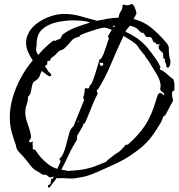

<svg xmlns="http://www.w3.org/2000/svg" viewBox="-20 -916 912 979"><path d="M228 43Q223 32 225 29Q227 26 231 26Q235 26 236 23Q238 20 239 10.5Q240 1 242 -3Q244 -7 246 -4.5Q248 -2 249 -5Q251 -9 253 -15Q247 -15 240 -11Q232 -10 223.5 -18.5Q215 -27 207 -25Q199 -23 190 -30Q181 -37 173 -41Q151 -52 138 -69Q125 -86 112 -102Q99 -119 80.5 -137Q62 -155 62 -173Q48 -211 39 -244.5Q30 -278 30 -318Q30 -369 45.5 -421Q61 -473 87.5 -521.5Q114 -570 147 -608Q134 -627 123.5 -650.5Q113 -674 113 -697Q113 -711 116 -724Q119 -737 127 -748Q127 -752 128 -753Q145 -781 175 -801.5Q205 -822 240 -833.5Q275 -845 307 -845Q349 -845 392 -833Q414 -827 434.5 -821Q455 -815 475 -810Q502 -816 529 -820.5Q556 -825 584 -826H585Q588 -849 596 -858Q601 -864 603 -873Q605 -882 606 -892H616Q621 -889 625 -889Q629 -889 632.5 -889.5Q636 -890 640 -891Q643 -892 646.5 -893.5Q650 -895 653 -896Q669 -886 676 -847L661 -819Q711 -807 749 -776.5Q787 -746 825 -702Q842 -684 841 -666.5Q840 -649 844 -624Q846 -616 847.5 -612.5Q849 -609 849 -602Q849 -587 843 -576.5Q837 -566 829 -575Q828 -577 828.5 -576.5Q829 -576 828 -580Q826 -588 828 -590Q826 -590 823 -597Q820 -604 820 -606Q820 -609 821 -611V-615Q821 -617 817.5 -617Q814 -617 813 -619Q812 -621 812 -627V-637Q812 -648 800.5 -655.5Q789 -663 789 -678Q789 -686 794 -686Q797 -686 797 -687Q797 -688 794.5 -689Q792 -690 778 -690L774 -696Q772 -701 769 -700Q764 -698 762 -703Q760 -705 757 -715Q753 -724 751 -724Q746 -729 738 -727Q729 -725 724 -730Q720 -734 716 -742Q710 -750 705 -750Q703 -750 701 -748Q692 -756 686 -763Q679 -772 669 -776Q658 -782 642 -785Q634 -773 626 -766Q623 -760 620 -754Q650 -741 683 -718Q712 -697 735 -668.5Q758 -640 778 -611Q780 -607 783 -603Q786 -599 788 -594Q790 -590 792.5 -585.5Q795 -581 798 -577Q798 -573 797 -571Q795 -565 795 -564Q795 -562 798.5 -560Q802 -558 805 -558Q822 -548 835 -535.5Q848 -523 864 -512Q869 -499 869.5 -485.5Q870 -472 869 -455Q862 -454 859.5 -448.5Q857 -443 857 -438Q857 -431 858 -424Q859 -417 861 -410Q862 -409 862 -407.5Q862 -406 863 -404L821 -325Q819 -327 817 -327Q811 -320 808 -309Q805 -300 800 -291Q775 -249 755 -222Q735 -195 710 -172.5Q685 -150 642 -121Q612 -101 578.5 -85.5Q545 -70 512 -55Q473 -37 450.5 -28.5Q428 -20 414 -16.5Q400 -13 388 -11.5Q376 -10 358 -6Q337 -5 315.5 -7Q294 -9 273 -7Q271 -8 269 -9Q266 -3 262 2Q261 4 259 6Q257 8 255 10Q248 19 242 28Q236 37 228 43ZM175 -636Q208 -675 249 -707Q253 -709 255 -709Q257 -708 261 -708Q264 -708 265 -709Q267 -711 270.5 -712.5Q274 -714 278 -715Q284 -716 288 -720Q293 -727 295 -733Q295 -737 306 -745Q335 -765 370.5 -778Q406 -791 440 -801Q420 -808 397.5 -810Q375 -812 353 -812Q310 -812 267 -802Q224 -792 195.5 -766.5Q167 -741 167 -694Q167 -690 167 -686.5Q167 -683 166 -680Q165 -676 164.5 -672.5Q164 -669 164 -665Q164 -650 175 -636ZM559 -780Q561 -779 564 -778Q564 -782 565 -786Q558 -785 552 -783Q556 -781 559 -780ZM223 -81Q235 -71 247 -65Q259 -59 272 -55Q277 -66 281.5 -76Q286 -86 290 -96Q287 -97 286 -97Q285 -97 284 -103Q285 -113 285.5 -112Q286 -111 287.5 -110Q289 -109 292 -118Q293 -114 294.5 -118Q296 -122 297.5 -126Q299 -130 299 -125Q311 -151 318 -180.5Q325 -210 332.5 -235.5Q340 -261 355 -273L409 -406Q405 -412 404 -420Q405 -423 406.5 -425.5Q408 -428 409 -435Q411 -444 411.5 -456Q412 -468 421 -467Q433 -457 438 -481Q444 -482 451 -499Q458 -516 465.5 -540Q473 -564 479.5 -585.5Q486 -607 489 -617L491 -612Q498 -620 503.5 -631Q509 -642 513 -655Q525 -688 528.5 -701Q532 -714 536 -719L530 -730L550 -764Q524 -775 511 -775Q501 -775 475.5 -767.5Q450 -760 424.5 -751Q399 -742 388 -736Q388 -729 381 -728Q355 -723 341.5 -705Q328 -687 307 -668Q299 -661 290 -660Q281 -657 274 -649Q263 -635 252 -628Q245 -624 241 -619Q237 -614 235 -609Q233 -604 232 -605Q231 -606 226 -606Q221 -606 221 -599V-588Q213 -583 209 -577Q213 -573 216.5 -568.5Q220 -564 222 -559Q226 -550 237 -542Q241 -539 241 -536Q241 -527 233 -527Q230 -527 221.5 -532.5Q213 -538 205 -545Q197 -552 193 -554Q190 -549 187.5 -543Q185 -537 183 -531Q179 -518 168 -510Q155 -500 151 -497Q147 -494 143 -477Q141 -466 137.5 -448.5Q134 -431 123 -424Q123 -401 116 -383Q109 -365 109 -342Q109 -321 116.5 -298Q124 -275 131 -254Q138 -233 138 -216Q138 -208 133 -205Q128 -200 128 -194Q128 -193 129 -192L138 -190Q149 -197 147.5 -192Q146 -187 146 -179Q148 -175 147 -164Q146 -153 150 -154Q159 -154 163 -147Q187 -109 223 -81ZM322 -44Q380 -47 414 -54Q448 -61 471.5 -71Q495 -81 521 -91Q523 -95 536 -105.5Q549 -116 562.5 -126Q576 -136 579 -137Q586 -141 591.5 -146Q597 -151 602 -156Q607 -161 611.5 -166.5Q616 -172 621 -177Q623 -179 625 -179Q626 -179 627 -178.5Q628 -178 630 -177Q688 -227 721 -278.5Q754 -330 775 -403Q777 -411 782.5 -426.5Q788 -442 797 -442Q803 -442 808 -437Q812 -431 816 -430Q817 -431 817 -435Q817 -442 807 -448Q797 -452 797 -463Q797 -468 798 -471Q799 -473 799 -478Q799 -504 779 -537.5Q759 -571 742 -598Q740 -602 737.5 -605Q735 -608 733 -611L724 -623Q723 -624 720.5 -628Q718 -632 719 -633Q711 -642 703.5 -651Q696 -660 689 -670Q687 -672 685.5 -675Q684 -678 682 -681L674 -690Q654 -707 610 -733Q574 -657 546 -589.5Q518 -522 479 -459H476L473 -454L478 -438Q473 -428 467 -416Q461 -404 456 -392Q439 -350 430 -328Q421 -306 417 -297Q413 -288 409 -284L404 -286V-276L373 -223V-204Q349 -167 330.5 -127Q312 -87 293 -51Q298 -50 304 -49Q310 -48 316 -47Q321 -46 322 -44ZM493 -580Q497 -582 500.5 -581Q504 -580 507 -587L505 -595L488 -596Q489 -593 489 -589Q489 -585 493 -580ZM380 -290 379 -303 376 -295Z"/></svg>

Font: Water Brush
Style: Regular
Weight: 400
Designer: Robert E. Leuschke
Foundry: Robert E. Leuschke
Version: Version 1.010; ttfautohint (v1.8.4.7-5d5b)